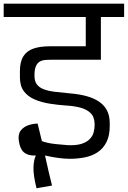

<svg xmlns="http://www.w3.org/2000/svg" viewBox="-56 -860 693 1041"><path d="M142 161Q124 88 125.5 47.5Q127 7 137 -13V-17Q107 -16 89 -24.5Q71 -33 62.5 -47Q54 -61 50.5 -74.5Q47 -88 46 -97Q41 -133 57 -153Q73 -173 99 -181.5Q125 -190 148 -190L171 -95Q184 -90 201 -86Q218 -82 244.5 -79Q271 -76 311 -73Q357 -71 385.5 -80Q414 -89 430 -105.5Q446 -122 451.5 -141.5Q457 -161 457 -181V-189Q456 -228 433.5 -248.5Q411 -269 375.5 -277.5Q340 -286 301 -288Q257 -291 213 -298Q169 -305 132.5 -320.5Q96 -336 74 -364.5Q52 -393 52 -441V-475Q52 -525 70.5 -554.5Q89 -584 125 -596.5Q161 -609 213 -609H409V-768H-36V-840H617V-768H491V-536H216Q204 -536 189.5 -535Q175 -534 162 -527.5Q149 -521 140.5 -505Q132 -489 131 -460V-449Q131 -420 143.5 -403Q156 -386 180 -376.5Q204 -367 239.5 -362.5Q275 -358 320 -354Q372 -350 412.5 -339Q453 -328 481.5 -308.5Q510 -289 524.5 -260.5Q539 -232 539 -191V-177Q539 -125 521.5 -90Q504 -55 474 -35Q444 -15 405 -7Q366 1 321 1Q293 1 257.5 -4Q222 -9 188 -17Q197 24 206.5 65Q216 106 226 146Q208 149 199 151Q190 153 183.5 153.5Q177 154 168.5 156Q160 158 142 161Z"/></svg>

Font: Matangi Medium
Style: Regular
Weight: 500
Designer: Prashant Pant
Foundry: The Graphic Ant
Version: Version 3.002